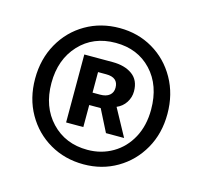

<svg xmlns="http://www.w3.org/2000/svg" viewBox="-74 -889 650 614"><g transform="rotate(15 250.5 -581.5)"><path d="M31 -581Q31 -646 60 -697.5Q89 -749 139 -778Q189 -807 251 -807Q312 -807 361.5 -778Q411 -749 440 -697.5Q469 -646 469 -581Q469 -516 440 -465Q411 -414 361.5 -385Q312 -356 251 -356Q189 -356 139 -385Q89 -414 60 -465Q31 -516 31 -581ZM415 -581Q415 -661 369.5 -709.5Q324 -758 251 -758Q177 -758 131 -708.5Q85 -659 85 -581Q85 -502 131.5 -453Q178 -404 251 -404Q297 -404 334.5 -426Q372 -448 393.5 -488Q415 -528 415 -581ZM163 -696H257Q297 -696 322 -678Q347 -660 347 -623Q347 -603 336 -586Q325 -569 306 -561L355 -471H295L258 -544H220V-471H163ZM287 -619Q287 -653 247 -653H220V-585H245Q265 -585 276 -594Q287 -603 287 -619Z"/></g></svg>

Font: Merged Yaku Han JP SemiBold
Style: Regular
Weight: 600
Designer: Ryoko NISHIZUKA 西塚涼子 (kana, bopomofo & ideographs); Paul D. Hunt (Latin, Greek & Cyrillic); Sandoll Communications 산돌커뮤니
Foundry: Adobe
Version: Version 2.004